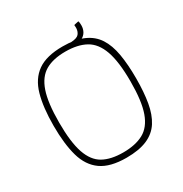

<svg xmlns="http://www.w3.org/2000/svg" viewBox="-174 -880 969 1018"><g transform="rotate(-30 310.5 -371.0)"><path d="M58 -334Q58 -446 79.5 -522Q101 -598 155.5 -636.5Q210 -675 309 -675Q386 -675 436 -653Q486 -631 513.5 -588.5Q541 -546 552 -482Q563 -418 563 -334Q563 -250 552 -186.5Q541 -123 513.5 -80Q486 -37 436 -15.5Q386 6 309 6Q210 6 155.5 -32.5Q101 -71 79.5 -146.5Q58 -222 58 -334ZM92 -334Q92 -214 115 -147Q138 -80 185.5 -53.5Q233 -27 308 -27Q383 -27 432 -53.5Q481 -80 505 -146.5Q529 -213 529 -334Q529 -455 505 -522.5Q481 -590 432 -617Q383 -644 308 -644Q233 -644 185.5 -616.5Q138 -589 115 -522Q92 -455 92 -334ZM446 -748Q448 -749 450 -746Q451 -740 451.5 -734Q452 -728 452 -722Q452 -701 442.5 -684Q433 -667 413 -657Q393 -647 361 -645Q358 -645 358 -648V-669Q358 -672 361 -672Q397 -674 408.5 -688Q420 -702 421 -722Q421 -726 421 -730.5Q421 -735 420 -739Q420 -742 423 -743Z"/></g></svg>

Font: Glory Thin Thin
Style: Regular
Weight: 250
Version: Version 1.011